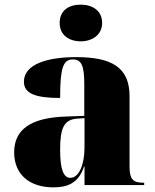

<svg xmlns="http://www.w3.org/2000/svg" viewBox="-20 -797 666 827"><path d="M328 -619C377 -619 420 -647 420 -698C420 -752 377 -777 328 -777C276 -777 237 -752 237 -698C237 -647 276 -619 328 -619ZM210 10C268 10 318 -6 342 -80H344V0H601V-10H597C552 -10 538 -26 538 -80V-383C538 -507 461 -551 308 -551C185 -551 83 -521 83 -445C83 -394 133 -375 239 -375C239 -501 251 -541 293 -541C331 -541 343 -515 343 -434V-298L262 -295C114 -290 41 -240 41 -141C41 -43 110 10 210 10ZM283 -31C253 -31 239 -69 239 -152C239 -246 256 -282 312 -286L344 -288V-161C344 -88 320 -31 283 -31Z"/></svg>

Font: Noto Serif Display Black
Style: Regular
Weight: 900
Designer: Monotype Design Team
Foundry: Monotype Imaging Inc.
Version: Version 2.009